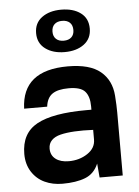

<svg xmlns="http://www.w3.org/2000/svg" viewBox="-57 -854 662 912"><g transform="rotate(-5 274.5 -398.0)"><path d="M276.9 -539.1Q381.8 -539.1 432.6 -496.8Q483.4 -454.6 488.8 -380.9Q492.2 -334 492.2 -300.8V0H381.8L376 -66.9Q356 -19.5 312.7 -2.7Q269.5 14.2 204.1 14.2Q157.2 14.2 119.4 -3.4Q81.5 -21 58.3 -57.1Q35.2 -93.3 35.2 -142.1Q35.2 -241.2 110.8 -282.7Q186.5 -324.2 347.2 -324.2H371.1V-339.8Q371.1 -387.2 350.3 -411.1Q329.6 -435.1 272 -435.1Q219.7 -435.1 193.8 -416.7Q168 -398.4 163.1 -356.9H53.2Q59.6 -539.1 276.9 -539.1ZM141.1 -709Q141.1 -757.3 177 -783.7Q212.9 -810.1 269 -810.1Q326.2 -810.1 361.6 -783.9Q397 -757.8 397 -709Q397 -661.1 361.3 -634.5Q325.7 -607.9 269 -607.9Q212.9 -607.9 177 -634.5Q141.1 -661.1 141.1 -709ZM157.2 -157.2Q157.2 -125.5 180.4 -107.7Q203.6 -89.8 243.2 -89.8Q293.9 -89.8 332.5 -115.5Q371.1 -141.1 371.1 -182.1V-228Q322.3 -230.5 282.7 -228.3Q243.2 -226.1 215.3 -219.2Q187.5 -212.4 172.4 -196.8Q157.2 -181.2 157.2 -157.2ZM219.2 -709Q219.2 -687 232.4 -674.6Q245.6 -662.1 269 -662.1Q292.5 -662.1 305.7 -674.6Q318.8 -687 318.8 -709Q318.8 -731.9 305.7 -744.4Q292.5 -756.8 269 -756.8Q245.6 -756.8 232.4 -744.4Q219.2 -731.9 219.2 -709Z"/></g></svg>

Font: Nacelle SemiBold
Style: Regular
Weight: 600
Designer: Sora Sagano
Foundry: Sora Sagano
Version: Version 1.000;FEAKit 1.0